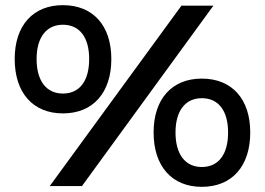

<svg xmlns="http://www.w3.org/2000/svg" viewBox="-20 -722 1028 745"><path d="M224 -702C108 -702 37 -623 37 -493C37 -362 108 -282 224 -282C341 -282 412 -362 412 -493C412 -623 341 -702 224 -702ZM808 -700H684L173 0H298ZM224 -626C289 -626 326 -577 326 -493C326 -408 289 -359 224 -359C160 -359 122 -408 122 -493C122 -577 160 -626 224 -626ZM763 -417C647 -417 576 -338 576 -208C576 -77 647 3 763 3C880 3 951 -77 951 -208C951 -338 880 -417 763 -417ZM763 -341C828 -341 865 -292 865 -208C865 -123 828 -74 763 -74C699 -74 661 -123 661 -208C661 -292 699 -341 763 -341Z"/></svg>

Font: Montserrat_SPRD_medium Medium
Style: Regular
Weight: 400
Designer: Julieta Ulanovsky edited by Nelly Hempel
Foundry: Julieta Ulanovsky
Version: Version 4.000;PS 004.000;hotconv 1.0.88;makeotf.lib2.5.64775